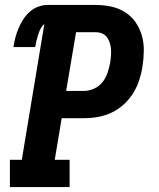

<svg xmlns="http://www.w3.org/2000/svg" viewBox="-20 -755 640 775"><path d="M20 0V-110H68L159 -658Q149 -650 143 -637.5Q137 -625 133.5 -613.5Q130 -602 127 -589.5Q124 -577 122 -565H34Q37 -584 42 -603Q47 -622 54.5 -640Q62 -658 73 -675.5Q84 -693 99.5 -707Q115 -721 134 -728Q153 -735 172 -735H366Q398 -735 428.5 -728.5Q459 -722 484.5 -706Q510 -690 527 -665.5Q544 -641 552.5 -611.5Q561 -582 560.5 -550Q560 -518 555 -486Q551 -459 542 -431.5Q533 -404 517.5 -379Q502 -354 479.5 -333.5Q457 -313 430.5 -300.5Q404 -288 376 -283Q348 -278 320 -278H229L201 -110H261V0ZM320 -388Q340 -388 360.5 -397.5Q381 -407 394.5 -424.5Q408 -442 414.5 -462.5Q421 -483 425 -503Q427 -517 428 -530.5Q429 -544 428 -557Q427 -570 423 -582.5Q419 -595 411.5 -605Q404 -615 392 -620Q380 -625 366 -625H287L247 -388Z"/></svg>

Font: Iosevka Etoile XBdObl
Style: Regular
Weight: 800
Italic angle: -9°
Designer: Belleve Invis
Foundry: Belleve Invis
Version: Version 15.5.2; ttfautohint (v1.8.4)